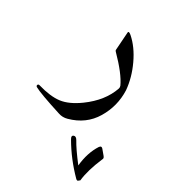

<svg xmlns="http://www.w3.org/2000/svg" viewBox="-238 -375 821 926"><g transform="rotate(30 172.5 88.0)"><path d="M196.8 -278.8Q197.8 -291 214.8 -276.4Q260.7 -236.3 292.2 -169.2Q323.7 -102.1 329.6 -34.7Q333 52.2 288.3 126.7Q243.7 201.2 153.8 225.6Q129.4 232.4 106 224.6Q-18.1 185.1 -49.8 167.5Q-54.2 165 -54.7 161.1Q-55.2 157.2 -52.2 154.3Q-49.3 151.4 -44.4 152.8Q27.8 173.8 76.4 167.5Q125 161.1 182.1 119.6Q267.1 57.6 295.4 -24.4Q297.9 -31.7 294.9 -40Q271 -92.8 193.4 -171.4Q189.5 -175.8 189.9 -178.7ZM370.6 265.6Q370.6 265.6 393.6 293Q397.9 298.3 398.9 302.2Q399.9 307.1 397 311.5Q362.3 392.6 356 451.7L347.7 458.5Q346.2 460 343.8 460Q339.8 460 335 455.1Q265.6 384.8 219.2 304.7Q215.3 297.9 213.9 293Q212.4 284.2 221.2 281.2Q232.9 277.3 242.2 293.9Q262.2 330.6 311.5 394.5Q318.8 320.3 352.5 268.1Q357.4 261.2 362.3 261.2Q366.7 261.2 370.6 265.6Z"/></g></svg>

Font: Amiri
Style: Slanted
Weight: 400
Italic angle: 9°
Designer: Khaled Hosny
Version: Version 000.107